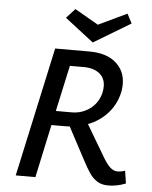

<svg xmlns="http://www.w3.org/2000/svg" viewBox="-59 -914 770 973"><g transform="rotate(5 326.5 -428.0)"><path d="M617 -8Q573 10 528 10Q494 10 471.5 -4.5Q449 -19 432.5 -43Q416 -67 392 -113L308 -271Q300 -270 285 -270H215L157 0H57L200 -658H375Q461 -658 509 -616.5Q557 -575 557 -508Q557 -480 550 -455Q535 -398 495.5 -355.5Q456 -313 399 -291L486 -144Q511 -100 529.5 -82.5Q548 -65 568 -65Q587 -65 607 -72ZM311 -343Q364 -343 404.5 -373Q445 -403 458 -454Q462 -470 462 -488Q462 -530 432.5 -553.5Q403 -577 352 -577H282L231 -343ZM575 -818 387 -705 241 -818 285 -866 405 -797 550 -866Z"/></g></svg>

Font: Ysabeau Semibold
Style: Italic
Weight: 600
Italic angle: -12°
Designer: Christian Thalmann (Catharsis Fonts)
Version: Version 0.003